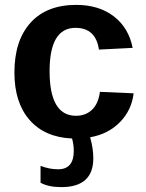

<svg xmlns="http://www.w3.org/2000/svg" viewBox="-20 -558 596 786"><path d="M231 208Q178 208 146 190V121Q182 135 218 135Q282 135 282 60Q282 34 275 9Q163 4 101 -67Q39 -138 39 -261Q39 -392 105 -465Q171 -538 292 -538Q385 -538 446 -491Q507 -444 523 -362L385 -355Q372 -444 289 -444Q183 -444 183 -267Q183 -84 291 -84Q331 -84 357 -109Q383 -134 389 -182L527 -176Q519 -107 471 -58Q423 -9 349 4Q362 50 362 90Q362 208 231 208Z"/></svg>

Font: Libra Sans
Style: Bold
Weight: 700
Foundry: Context Ltd
Version: Version 1.000